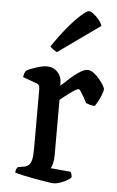

<svg xmlns="http://www.w3.org/2000/svg" viewBox="-54 -791 504 828"><g transform="rotate(5 198.5 -376.5)"><path d="M211 0Q203 0 180.5 -3.5Q158 -7 130 -12Q102 -17 77 -22.5Q52 -28 41 -32Q41 -39 44 -46Q47 -53 50 -56L78 -61Q89 -63 97 -70Q105 -77 109 -93Q113 -109 113 -139V-400Q113 -408 110 -414.5Q107 -421 97 -424L39 -445Q41 -457 44 -464Q47 -471 50 -474Q66 -483 93.5 -491.5Q121 -500 137 -500Q165 -500 183.5 -481Q202 -462 202 -431V-422Q212 -430 226 -443.5Q240 -457 256 -470Q272 -483 287 -491.5Q302 -500 314 -500Q326 -500 339.5 -490.5Q353 -481 364.5 -467Q376 -453 383.5 -440.5Q391 -428 391 -423Q391 -418 386 -403.5Q381 -389 373 -373.5Q365 -358 358 -348Q346 -348 335.5 -351.5Q325 -355 319 -357Q313 -370 305.5 -383Q298 -396 292 -405Q286 -414 282 -414Q277 -414 265.5 -407Q254 -400 241.5 -390.5Q229 -381 218.5 -372.5Q208 -364 204 -361V-120Q204 -100 200 -85Q196 -70 192 -64L278 -56Q280 -54 282.5 -47.5Q285 -41 285 -33Q279 -25 265 -17.5Q251 -10 236 -5Q221 0 211 0ZM175 -565Q166 -569 157.5 -575.5Q149 -582 145 -587Q178 -636 209.5 -673.5Q241 -711 265 -732Q289 -753 297 -753Q305 -753 317 -744Q329 -735 340.5 -721.5Q352 -708 356 -694Z"/></g></svg>

Font: Texturina 12pt
Style: Regular
Weight: 400
Designer: Guillermo Torres Carreño
Foundry: Omnibus-Type
Version: Version 1.002